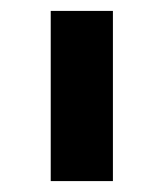

<svg xmlns="http://www.w3.org/2000/svg" viewBox="-20 -760 300 352"><path d="M73 -428V-740H187V-428Z"/></svg>

Font: IBM Plex Sans KR SemiBold
Style: Regular
Weight: 600
Designer: Mike Abbink; Paul van der Laan; Pieter van Rosmalen; Wujin Sim; Chorong Kim; Dohee Lee;
Foundry: Sandoll Inc.
Version: Version 1.000